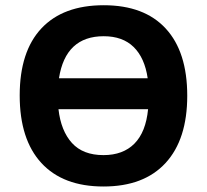

<svg xmlns="http://www.w3.org/2000/svg" viewBox="-20 -693 779 723"><path d="M685.1 -332.5Q685.1 -168 603.5 -79.3Q522 9.3 369.6 9.3Q217.3 9.3 135.7 -79.3Q54.2 -168 54.2 -333.5Q54.2 -499 136 -586.2Q217.8 -673.3 370.6 -673.3Q523.4 -673.3 604.2 -585.4Q685.1 -497.6 685.1 -332.5ZM369.6 -108.9Q443.4 -108.9 486.3 -152.3Q529.3 -195.8 537.6 -281.7H200.2Q209.5 -200.2 251 -154.5Q292.5 -108.9 369.6 -108.9ZM370.6 -556.6Q298.8 -556.6 256.6 -517.1Q214.4 -477.5 202.1 -398.4H536.1Q524.9 -475.1 483.4 -515.9Q441.9 -556.6 370.6 -556.6Z"/></svg>

Font: Bpm'online Open Sans
Style: Bold
Weight: 700
Foundry: Ascender Corporation
Version: Version 1.10